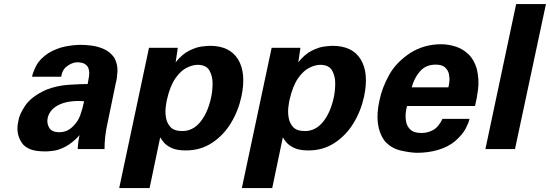

<svg xmlns="http://www.w3.org/2000/svg" viewBox="-20 -743 2741 957"><path d="M501 0H367.2Q370.1 -46.9 377 -69.3Q339.8 -29.3 306.6 -12.2Q273.4 4.9 247.6 8.3Q221.7 11.7 208 11.7Q153.3 11.7 127.4 -0.5Q101.6 -12.7 90.8 -28.3Q56.6 -76.2 71.3 -138.7Q75.2 -170.9 105.5 -216.3Q135.7 -261.7 210.9 -295.9Q263.7 -316.4 321.8 -320.3Q379.9 -324.2 417 -324.2Q421.9 -348.6 423.8 -363.3Q425.8 -377.9 423.8 -390.6Q420.9 -409.2 410.2 -418.5Q399.4 -427.7 386.7 -430.2Q374 -432.6 367.2 -432.6Q335.9 -432.6 304.7 -405.3Q293.9 -392.6 290 -380.9Q286.1 -369.1 285.2 -360.4H139.6Q143.6 -381.8 160.6 -415.5Q177.7 -449.2 221.7 -478.5Q262.7 -502.9 305.2 -511.2Q347.7 -519.5 383.8 -519.5Q405.3 -519.5 437 -515.6Q468.8 -511.7 499.5 -497.6Q530.3 -483.4 549.8 -455.1Q567.4 -422.9 565.4 -386.2Q563.5 -349.6 557.6 -331.1L515.6 -127.9Q501 -63.5 501 0ZM399.4 -238.3Q327.1 -244.1 278.3 -222.7Q229.5 -201.2 217.8 -156.2Q211.9 -128.9 225.1 -106.4Q238.3 -84 275.4 -84Q315.4 -84 343.8 -113.3Q368.2 -136.7 379.4 -167Q390.6 -197.3 399.4 -238.3Z M722.7 -504.9H866.2L855.5 -432.6Q887.7 -472.7 922.4 -490.2Q957 -507.8 985.8 -511.2Q1014.6 -514.6 1026.4 -514.6Q1125 -514.6 1166.5 -447.3Q1208 -379.9 1183.6 -262.7Q1168 -190.4 1130.9 -129.4Q1093.8 -68.4 1036.6 -30.8Q979.5 6.8 906.2 6.8Q861.3 6.8 835.4 -5.4Q809.6 -17.6 796.9 -32.7Q784.2 -47.9 779.3 -57.6H778.3L725.6 194.3H574.2ZM888.7 -89.8Q941.4 -89.8 978.5 -135.3Q1015.6 -180.7 1032.2 -256.8Q1039.1 -288.1 1039.6 -325.7Q1040 -363.3 1023.9 -391.6Q1007.8 -419.9 964.8 -419.9Q940.4 -419.9 910.6 -405.3Q880.9 -390.6 854.5 -353Q828.1 -315.4 812.5 -248Q809.6 -236.3 806.2 -210.9Q802.7 -185.5 807.1 -157.7Q811.5 -129.9 829.6 -109.9Q847.7 -89.8 888.7 -89.8Z M1334 -504.9H1477.5L1466.8 -432.6Q1499 -472.7 1533.7 -490.2Q1568.4 -507.8 1597.2 -511.2Q1626 -514.6 1637.7 -514.6Q1736.3 -514.6 1777.8 -447.3Q1819.3 -379.9 1794.9 -262.7Q1779.3 -190.4 1742.2 -129.4Q1705.1 -68.4 1647.9 -30.8Q1590.8 6.8 1517.6 6.8Q1472.7 6.8 1446.8 -5.4Q1420.9 -17.6 1408.2 -32.7Q1395.5 -47.9 1390.6 -57.6H1389.6L1336.9 194.3H1185.5ZM1500 -89.8Q1552.7 -89.8 1589.8 -135.3Q1627 -180.7 1643.6 -256.8Q1650.4 -288.1 1650.9 -325.7Q1651.4 -363.3 1635.3 -391.6Q1619.1 -419.9 1576.2 -419.9Q1551.8 -419.9 1522 -405.3Q1492.2 -390.6 1465.8 -353Q1439.5 -315.4 1423.8 -248Q1420.9 -236.3 1417.5 -210.9Q1414.1 -185.5 1418.5 -157.7Q1422.9 -129.9 1440.9 -109.9Q1459 -89.8 1500 -89.8Z M2347.7 -214.8H2008.8Q2004.9 -202.1 2002.4 -180.2Q2000 -158.2 2004.4 -135.3Q2008.8 -112.3 2026.4 -96.2Q2043.9 -80.1 2082 -80.1Q2110.4 -80.1 2137.7 -94.2Q2165 -108.4 2185.5 -150.4H2320.3Q2316.4 -131.8 2301.3 -102.5Q2286.1 -73.2 2249 -40Q2213.9 -10.7 2164.6 3.9Q2115.2 18.6 2059.6 18.6Q2027.3 18.6 1977.5 7.3Q1927.7 -3.9 1894.5 -43.9Q1843.8 -118.2 1871.1 -241.2Q1883.8 -304.7 1919.4 -369.1Q1955.1 -433.6 2027.3 -480.5Q2095.7 -522.5 2178.7 -522.5Q2213.9 -522.5 2250 -511.2Q2286.1 -500 2314.5 -473.1Q2342.8 -446.3 2356.4 -400.4Q2369.1 -346.7 2362.8 -297.4Q2356.4 -248 2347.7 -214.8ZM2032.2 -307.6H2214.8Q2217.8 -317.4 2219.7 -335.4Q2221.7 -353.5 2217.8 -373Q2213.9 -392.6 2198.7 -406.7Q2183.6 -420.9 2151.4 -420.9Q2102.5 -420.9 2073.2 -387.2Q2043.9 -353.5 2032.2 -307.6Z M2399.4 0 2552.7 -722.7H2701.2L2546.9 0Z"/></svg>

Font: FreeUniversal
Style: BoldItalic
Weight: 700
Italic angle: -11°
Version: Version 1.001 March 22, 2017